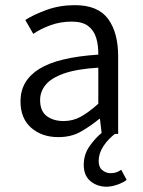

<svg xmlns="http://www.w3.org/2000/svg" viewBox="-20 -517 550 741"><path d="M205.1 12.2Q141.6 12.2 100.3 -23.9Q59.1 -60.1 59.1 -126Q59.1 -205.6 130.9 -250.7Q202.6 -295.9 359.4 -306.2Q359.9 -342.8 351.1 -371.3Q342.3 -399.9 320.1 -416.7Q297.9 -433.6 256.8 -433.6Q213.4 -433.6 175 -419.7Q136.7 -405.8 108.4 -386.2L77.6 -439.9Q110.4 -460.9 160.4 -479Q210.4 -497.1 269 -497.1Q357.9 -497.1 397 -444.3Q436 -391.6 436 -299.3V0H372.6L365.7 -58.6H363.8Q328.6 -29.8 291.7 -8.8Q254.9 12.2 205.1 12.2ZM225.6 -49.8Q261.7 -49.8 292.7 -67.1Q323.7 -84.5 359.4 -116.7V-255.9Q274.4 -250.5 225.6 -232.9Q176.8 -215.3 155.8 -189.2Q134.8 -163.1 134.8 -130.9Q134.8 -87.9 160.6 -68.8Q186.5 -49.8 225.6 -49.8ZM391.6 203.6Q355 203.6 329.1 182.1Q303.2 160.6 303.2 119.1Q303.2 78.6 326.4 46.1Q349.6 13.7 374 -5.4H430.2Q397.5 18.6 379.2 46.9Q360.8 75.2 360.8 104.5Q360.8 128.4 375.2 139.9Q389.6 151.4 407.2 151.4Q419.4 151.4 429.2 147.9Q439 144.5 447.8 138.2L468.8 177.2Q455.1 188 432.6 195.8Q410.2 203.6 391.6 203.6Z"/></svg>

Font: Varta Light
Style: Regular
Weight: 400
Version: Version 1.004